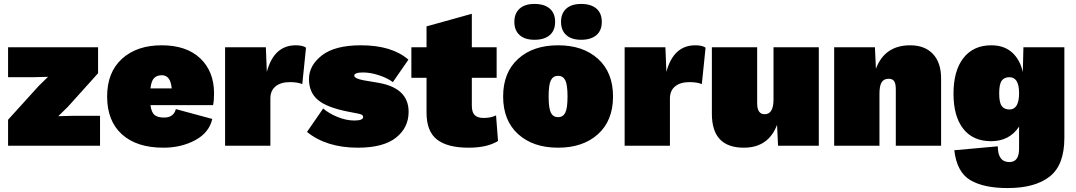

<svg xmlns="http://www.w3.org/2000/svg" viewBox="-20 -740 5464 975"><path d="M21 0V-132L177 -304L224 -350L151 -348H21V-500H478V-368L325 -198L276 -150L358 -152H488V0Z M1067 -266Q1067 -228 1062 -206H744Q749 -169 765 -156Q781 -143 813 -143Q862 -143 873 -186L1058 -136Q1042 -66 971 -28Q900 10 810 10Q674 10 599 -58Q524 -126 524 -250Q524 -373 599.5 -441.5Q675 -510 801 -510Q927 -510 997 -443.5Q1067 -377 1067 -266ZM802 -358Q776 -358 762 -343Q748 -328 744 -291H852Q846 -358 802 -358Z M1123 0V-500H1330L1335 -375Q1371 -510 1482 -510Q1517 -510 1534 -498L1515 -313Q1491 -323 1452 -323Q1406 -323 1379.5 -301.5Q1353 -280 1353 -240V0Z M1797 10Q1638 10 1539 -70L1621 -189Q1650 -164 1694 -146Q1738 -128 1780 -128Q1824 -128 1824 -146Q1824 -154 1816 -158Q1808 -162 1784 -166L1748 -173Q1640 -194 1594.5 -232.5Q1549 -271 1549 -338Q1549 -408 1615 -459Q1681 -510 1813 -510Q1970 -510 2054 -437L1975 -323Q1947 -344 1904 -358Q1861 -372 1824 -372Q1779 -372 1779 -356Q1779 -341 1828 -332L1899 -320Q2055 -294 2055 -172Q2055 -92 1991 -41Q1927 10 1797 10Z M2499 -154 2509 -24Q2454 10 2360 10Q2252 10 2199 -31.5Q2146 -73 2146 -168V-345H2069V-500H2146V-606L2376 -670V-500H2502V-345H2376V-204Q2376 -170 2390.5 -155.5Q2405 -141 2436 -141Q2473 -141 2499 -154Z M2694 -720Q2744 -720 2771.5 -696.5Q2799 -673 2799 -629Q2799 -585 2771.5 -561.5Q2744 -538 2694 -538Q2645 -538 2618.5 -562Q2592 -586 2592 -629Q2592 -672 2618.5 -696Q2645 -720 2694 -720ZM2931 -720Q2981 -720 3008.5 -696.5Q3036 -673 3036 -629Q3036 -585 3008.5 -561.5Q2981 -538 2931 -538Q2882 -538 2855.5 -562Q2829 -586 2829 -629Q2829 -672 2855.5 -696Q2882 -720 2931 -720ZM2611 -441Q2687 -510 2814 -510Q2941 -510 3017 -441Q3093 -372 3093 -250Q3093 -128 3017 -59Q2941 10 2814 10Q2687 10 2611 -59Q2535 -128 2535 -250Q2535 -372 2611 -441ZM2850.5 -332.5Q2839 -355 2814 -355Q2789 -355 2777.5 -332.5Q2766 -310 2766 -250Q2766 -190 2777.5 -167.5Q2789 -145 2814 -145Q2839 -145 2850.5 -167.5Q2862 -190 2862 -250Q2862 -310 2850.5 -332.5Z M3152 0V-500H3359L3364 -375Q3400 -510 3511 -510Q3546 -510 3563 -498L3544 -313Q3520 -323 3481 -323Q3435 -323 3408.5 -301.5Q3382 -280 3382 -240V0Z M3757 10Q3595 10 3595 -162V-500H3825V-215Q3825 -160 3863 -160Q3908 -160 3908 -235V-500H4138V0H3931L3926 -106Q3882 10 3757 10Z M4602 -510Q4676 -510 4717.5 -466Q4759 -422 4759 -342V0H4529V-285Q4529 -316 4520.5 -328Q4512 -340 4493 -340Q4468 -340 4457 -322Q4446 -304 4446 -264V0H4216V-500H4423L4428 -391Q4473 -510 4602 -510Z M5097 215Q4975 215 4907 174.5Q4839 134 4826 23L5047 3Q5047 83 5106 83Q5155 83 5155 15V-97Q5106 -23 5013 -23Q4921 -23 4871.5 -86Q4822 -149 4822 -264Q4822 -381 4872.5 -445.5Q4923 -510 5014 -510Q5079 -510 5119.5 -473.5Q5160 -437 5174 -374L5177 -500H5385V-40Q5385 98 5310.5 156.5Q5236 215 5097 215ZM5106 -184Q5155 -184 5155 -267Q5155 -348 5106 -348Q5080 -348 5067 -330.5Q5054 -313 5054 -266Q5054 -219 5067 -201.5Q5080 -184 5106 -184Z"/></svg>

Font: Elaine Sans Black
Style: Regular
Weight: 900
Designer: Wei Huang
Foundry: Wei Huang
Version: Version 2.001;December 24, 2019;FontCreator 12.0.0.2547 64-b